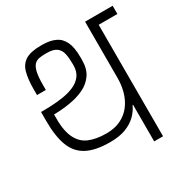

<svg xmlns="http://www.w3.org/2000/svg" viewBox="-189 -1008 1132 1167"><g transform="rotate(-30 377.0 -424.5)"><path d="M560.5 0V-257H557.3Q541.3 -221.8 512.2 -193Q483 -164.2 437.9 -146.8Q392.8 -129.5 328 -129.5Q226 -129.5 165.9 -161Q105.8 -192.5 80.1 -259.9Q54.3 -327.3 54.3 -433.7V-498.7Q54.3 -498.7 76.3 -498.7Q98.3 -498.7 120.3 -499.7Q166.2 -501.5 210.2 -508.4Q254.2 -515.3 289.5 -530.8Q324.8 -546.3 345.9 -574.3Q367 -602.3 367 -647V-656Q367 -695.7 360.7 -726.4Q354.3 -757.2 331.9 -774.6Q309.5 -792 261.2 -792Q233.7 -792 212.1 -788.7Q190.5 -785.3 176 -770.8Q161.5 -756.2 154 -724Q146.5 -691.8 146.5 -634V-600H84.5V-640Q84.5 -710.3 97.2 -756.8Q109.8 -803.2 146.2 -825.9Q182.7 -848.7 254.3 -848.7H264.3Q316.8 -848.7 353.4 -832.2Q390 -815.8 409.1 -776.4Q428.2 -737 428.2 -668V-647.8Q428.2 -585.7 400.8 -546.4Q373.5 -507.2 327.8 -485.8Q282.2 -464.5 226.6 -455.6Q171 -446.7 115.3 -446Q112 -341.8 137.2 -285.8Q162.3 -229.7 212.3 -208.2Q262.3 -186.7 334 -186.7Q392.5 -186.7 435.6 -207.7Q478.7 -228.7 506.2 -264.8Q533.8 -301 547.2 -347.5Q560.5 -394 560.5 -446V-840.2H754V-782.5H622.7V0Z"/></g></svg>

Font: Matangi Light
Style: Regular
Weight: 300
Designer: Prashant Pant
Foundry: The Graphic Ant
Version: Version 3.002